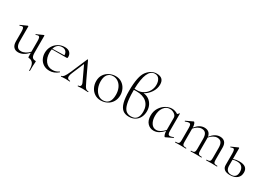

<svg xmlns="http://www.w3.org/2000/svg" viewBox="12 -1662 3853 2757"><g transform="rotate(30 1938.5 -284.0)"><path d="M467 0Q467 13 466 22Q462 62 462 152Q462 157 456 157Q450 157 450 152Q450 66 424 33Q398 0 352 0Q346 0 344.5 -15Q343 -30 343 -75V-80Q302 -34 262 -13.5Q222 7 180 7Q131 7 103.5 -24Q76 -55 76 -115V-270Q76 -311 69.5 -328.5Q63 -346 47 -346Q32 -346 11 -336H9Q5 -336 3.5 -341Q2 -346 6 -347L111 -394L115 -395Q117 -395 120 -393Q123 -391 123 -388V-145Q123 -85 144 -56Q165 -27 207 -27Q242 -27 278 -45.5Q314 -64 343 -97V-270Q343 -311 336.5 -328.5Q330 -346 313 -346Q298 -346 277 -336H275Q271 -336 270 -341Q269 -346 273 -347L378 -394L381 -395Q384 -395 386.5 -393Q389 -391 389 -388V-109Q389 -57 404.5 -34.5Q420 -12 457 -12Q465 -12 466 -10.5Q467 -9 467 0Z M838 -54Q841 -54 843.5 -50.5Q846 -47 844 -44Q778 12 701 12Q643 12 601 -15Q559 -42 538 -85.5Q517 -129 517 -180Q517 -240 545 -289Q573 -338 621.5 -366.5Q670 -395 729 -395Q781 -395 810 -368.5Q839 -342 839 -296Q839 -284 836.5 -279Q834 -274 827 -274L579 -273Q574 -245 574 -218Q574 -130 616.5 -75Q659 -20 733 -20Q792 -20 837 -54ZM582 -284 779 -289Q779 -330 756 -352.5Q733 -375 695 -375Q651 -375 622.5 -351.5Q594 -328 582 -284Z M1335 0Q1320 0 1290 -2Q1260 -4 1245 -4Q1232 -4 1206 -2Q1178 0 1168 0Q1164 0 1164 -6Q1164 -12 1168 -12Q1185 -12 1196.5 -20.5Q1208 -29 1208 -47Q1208 -63 1198 -84L1086 -322L1002 -123Q984 -81 984 -55Q984 -12 1031 -12Q1036 -12 1036 -6Q1036 0 1031 0Q1020 0 1002 -2Q980 -4 962 -4Q942 -4 922 -2Q904 0 890 0Q886 0 886 -6Q886 -12 890 -12Q908 -12 928 -37Q948 -62 979 -132L1094 -401Q1096 -405 1100.5 -405Q1105 -405 1106 -401L1230 -137Q1257 -79 1271 -55Q1285 -31 1299 -21.5Q1313 -12 1335 -12Q1340 -12 1340 -6Q1340 0 1335 0Z M1359 -198Q1359 -263 1390.5 -308.5Q1422 -354 1470.5 -376.5Q1519 -399 1570 -399Q1628 -399 1671.5 -370Q1715 -341 1738.5 -293.5Q1762 -246 1762 -193Q1762 -131 1733.5 -84Q1705 -37 1657 -12Q1609 13 1552 13Q1495 13 1451 -15.5Q1407 -44 1383 -92.5Q1359 -141 1359 -198ZM1704 -167Q1704 -227 1683 -275.5Q1662 -324 1624 -352Q1586 -380 1537 -380Q1480 -380 1448 -340.5Q1416 -301 1416 -227Q1416 -167 1437 -116.5Q1458 -66 1495 -35.5Q1532 -5 1580 -5Q1638 -5 1671 -44Q1704 -83 1704 -167Z M2208 -185Q2208 -130 2186 -85Q2164 -40 2121 -13.5Q2078 13 2018 13Q1954 13 1915 -19.5Q1876 -52 1857 -123Q1838 -194 1838 -311Q1838 -556 1905 -640.5Q1972 -725 2061 -725Q2180 -725 2180 -611Q2180 -543 2139 -481Q2098 -419 2037 -386Q2086 -382 2125 -355Q2164 -328 2186 -284Q2208 -240 2208 -185ZM1891 -376Q1904 -375 1931 -375Q1990 -375 2037 -403.5Q2084 -432 2110 -479.5Q2136 -527 2136 -581Q2136 -637 2111.5 -673.5Q2087 -710 2039 -710Q1900 -710 1891 -376ZM2165 -152Q2165 -251 2104 -305Q2043 -359 1932 -359Q1905 -359 1891 -358V-336Q1891 -210 1908 -137.5Q1925 -65 1958.5 -35.5Q1992 -6 2045 -6Q2105 -6 2135 -43Q2165 -80 2165 -152Z M2729 -56Q2733 -56 2734 -51.5Q2735 -47 2731 -46L2620 7L2616 8Q2607 8 2597.5 -17.5Q2588 -43 2588 -79Q2552 -39 2512.5 -15Q2473 9 2426 9Q2365 9 2324 -35.5Q2283 -80 2283 -160Q2283 -232 2317 -286.5Q2351 -341 2402.5 -370Q2454 -399 2503 -399Q2530 -399 2555.5 -390.5Q2581 -382 2601 -368Q2617 -377 2625 -394Q2626 -395 2630 -394.5Q2634 -394 2634 -392V-106Q2634 -72 2642.5 -56.5Q2651 -41 2671 -41Q2681 -41 2695.5 -45.5Q2710 -50 2727 -56ZM2588 -95V-295Q2588 -331 2554 -355.5Q2520 -380 2478 -380Q2417 -380 2378.5 -326.5Q2340 -273 2340 -188Q2340 -113 2371 -66Q2402 -19 2455 -19Q2518 -19 2588 -95Z M3474 0Q3451 0 3438 -1L3385 -2L3333 -1Q3319 0 3296 0Q3294 0 3294 -6Q3294 -12 3296 -12Q3325 -12 3338.5 -17Q3352 -22 3357 -36.5Q3362 -51 3362 -81V-244Q3362 -305 3340.5 -334Q3319 -363 3273 -363Q3242 -363 3209.5 -344.5Q3177 -326 3150 -293Q3151 -288 3151 -275V-81Q3151 -51 3156 -36.5Q3161 -22 3174.5 -17Q3188 -12 3217 -12Q3219 -12 3219 -6Q3219 0 3217 0Q3194 0 3180 -1L3128 -2L3075 -1Q3062 0 3039 0Q3036 0 3036 -6Q3036 -12 3039 -12Q3068 -12 3081 -17Q3094 -22 3099 -36.5Q3104 -51 3104 -81V-244Q3104 -305 3082.5 -334Q3061 -363 3016 -363Q2985 -363 2953 -345Q2921 -327 2894 -294V-81Q2894 -51 2898.5 -36.5Q2903 -22 2916.5 -17Q2930 -12 2959 -12Q2962 -12 2962 -6Q2962 0 2959 0Q2936 0 2923 -1L2871 -2L2818 -1Q2805 0 2782 0Q2779 0 2779 -6Q2779 -12 2782 -12Q2811 -12 2824 -17Q2837 -22 2842 -36.5Q2847 -51 2847 -81V-281Q2847 -316 2839 -331Q2831 -346 2811 -346Q2795 -346 2755 -331H2753Q2749 -331 2747.5 -335.5Q2746 -340 2750 -342L2861 -394Q2863 -395 2866 -395Q2874 -395 2884 -372.5Q2894 -350 2894 -315V-311Q2931 -356 2967 -376Q3003 -396 3042 -396Q3087 -396 3114.5 -373.5Q3142 -351 3149 -307Q3187 -354 3224 -375Q3261 -396 3300 -396Q3353 -396 3381 -366Q3409 -336 3409 -275V-81Q3409 -51 3413.5 -36.5Q3418 -22 3431.5 -17Q3445 -12 3474 -12Q3477 -12 3477 -6Q3477 0 3474 0Z M3854 -120Q3854 -57 3811.5 -22Q3769 13 3696 13Q3635 13 3603.5 -11.5Q3572 -36 3572 -82V-270Q3572 -311 3565.5 -328.5Q3559 -346 3543 -346Q3532 -346 3507 -336H3505Q3501 -336 3499.5 -341Q3498 -346 3502 -347L3607 -394L3611 -395Q3613 -395 3616 -393Q3619 -391 3619 -388V-210Q3667 -226 3721 -226Q3854 -226 3854 -120ZM3800 -98Q3800 -148 3773 -178.5Q3746 -209 3687 -209Q3649 -209 3619 -197V-103Q3619 0 3710 0Q3800 0 3800 -98Z"/></g></svg>

Font: Cormorant Infant Light
Style: Regular
Weight: 300
Designer: Christian Thalmann (Catharsis Fonts)
Version: Version 3.000